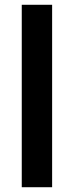

<svg xmlns="http://www.w3.org/2000/svg" viewBox="-20 -783 311 803"><path d="M198 0H71V-763H198Z"/></svg>

Font: Open Sauce Sans SemiBold
Style: Regular
Weight: 600
Designer: Alfredo Marco Pradil
Foundry: Creative Sauce Fz LLC
Version: Version 1.477